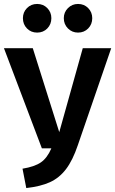

<svg xmlns="http://www.w3.org/2000/svg" viewBox="-31 -936 583 972"><path d="M363 -201Q337 -124 303 -79.5Q269 -35 221.5 -13.5Q174 8 102 16L83 -82Q144 -92 176 -114Q208 -136 229 -185H181L-11 -692H135L269 -267L388 -692H532ZM229 -844Q229 -813 208.5 -792Q188 -771 157 -771Q126 -771 105.5 -792Q85 -813 85 -844Q85 -874 105.5 -895Q126 -916 157 -916Q188 -916 208.5 -895Q229 -874 229 -844ZM436 -844Q436 -813 415.5 -792Q395 -771 364 -771Q334 -771 313 -792Q292 -813 292 -844Q292 -874 313 -895Q334 -916 364 -916Q395 -916 415.5 -895Q436 -874 436 -844Z"/></svg>

Font: Fira Sans Condensed SemiBold
Style: Regular
Weight: 600
Width: 3
Designer: bBox Type GmbH & Carrois Corporate GbR & Edenspiekermann AG
Foundry: bBox Type GmbH & Carrois Corporate GbR & Edenspiekermann AG
Version: Version 4.301